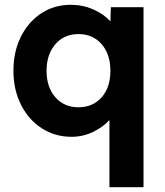

<svg xmlns="http://www.w3.org/2000/svg" viewBox="-20 -560 689 800"><path d="M436 220V-60Q409 -30 367 -10Q325 10 278 10Q209 10 154 -25.5Q99 -61 67.5 -123.5Q36 -186 36 -265Q36 -345 67 -407Q98 -469 152 -504.5Q206 -540 275 -540Q325 -540 369 -520.5Q413 -501 440 -471L442 -530H578V220ZM307 -113Q367 -113 403.5 -154.5Q440 -196 440 -265Q440 -334 403.5 -376Q367 -418 307 -418Q247 -418 210.5 -375.5Q174 -333 174 -265Q174 -197 210.5 -155Q247 -113 307 -113Z"/></svg>

Font: Lexend Deca SemiBold
Style: Regular
Weight: 600
Designer: Bonnie Shaver-Troup, Thomas Jockin
Foundry: Lexend
Version: Version 1.008; ttfautohint (v1.8.4.7-5d5b)